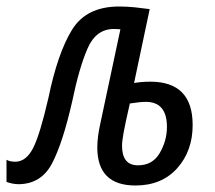

<svg xmlns="http://www.w3.org/2000/svg" viewBox="-69 -560 662 590"><path d="M347 10Q428 10 475.5 -43Q523 -96 523 -176Q523 -309 393 -309Q367 -309 343 -305L391 -532Q369 -535 345.5 -537.5Q322 -540 297 -540Q196 -540 152 -468Q108 -396 80 -260Q54 -147 33 -105.5Q12 -64 -21 -63Q-39 -63 -49 -69V-1Q-30 6 -11 6Q58 5 91 -58Q124 -121 153 -249Q174 -351 200 -411Q226 -471 281 -471Q288 -471 292.5 -470.5Q297 -470 301 -470L239 -179Q235 -161 232.5 -142.5Q230 -124 230 -107Q230 10 347 10ZM355 -52Q306 -52 306 -112Q306 -126 311 -153.5Q316 -181 330 -242Q362 -247 379 -247Q444 -247 444 -170Q444 -128 422 -90Q400 -52 355 -52Z"/></svg>

Font: Noto Sans UI Condensed
Style: Italic
Weight: 400
Width: 3
Italic angle: -12°
Designer: Monotype Design Team
Foundry: Monotype Imaging Inc.
Version: Version 1.901